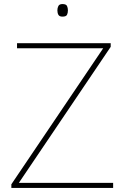

<svg xmlns="http://www.w3.org/2000/svg" viewBox="-20 -927 618 947"><path d="M538 0H36V-18L489 -689H64V-714H526V-696L73 -25H538ZM288 -907Q306 -907 310.5 -897.5Q315 -888 315 -876Q315 -863 310.5 -854Q306 -845 288 -845Q273 -845 268 -854Q263 -863 263 -876Q263 -888 268 -897.5Q273 -907 288 -907Z"/></svg>

Font: Noto Sans Sinhala UI Thin
Style: Regular
Weight: 100
Designer: Jelle Bosma - Monotype Design Team
Foundry: Monotype Imaging Inc.
Version: Version 2.006; ttfautohint (v1.8.4.7-5d5b)